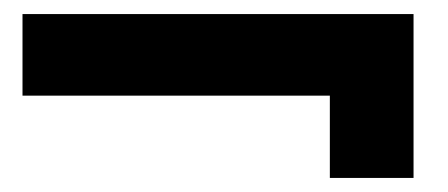

<svg xmlns="http://www.w3.org/2000/svg" viewBox="-20 -371 637 273"><path d="M449 -118V-235H12V-351H568V-118Z"/></svg>

Font: Ruda ExtraBold
Style: Regular
Weight: 800
Designer: Mariela Monsalve and Angelina Sanchez
Foundry: Mariela Monsalve and Angelina Sanchez
Version: Version 2.000